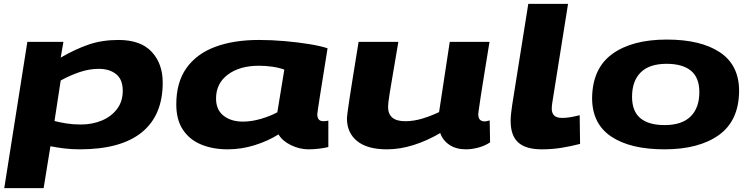

<svg xmlns="http://www.w3.org/2000/svg" viewBox="-20 -760 3872 990"><path d="M2 210 121 -544H307L293 -463Q369 -507 438 -530.5Q507 -554 591 -554Q705 -554 762 -493Q819 -432 819 -334Q819 -165 711 -77.5Q603 10 391 10Q347 10 308 5Q269 0 240 -6L205 210ZM397 -118Q456 -118 505 -138.5Q554 -159 583.5 -198Q613 -237 613 -292Q613 -350 579 -377.5Q545 -405 489 -405Q441 -405 391.5 -388.5Q342 -372 293 -345L261 -136Q288 -129 322.5 -123.5Q357 -118 397 -118Z M1570 10Q1525 10 1480.5 -11.5Q1436 -33 1416 -67Q1362 -33 1293.5 -11.5Q1225 10 1154 10Q1078 10 1018 -14.5Q958 -39 923.5 -90.5Q889 -142 889 -222Q889 -335 941 -408.5Q993 -482 1088.5 -518Q1184 -554 1315 -554Q1380 -554 1448.5 -548Q1517 -542 1575 -532.5Q1633 -523 1669 -511Q1616 -183 1616 -171Q1616 -135 1647 -135Q1661 -135 1673 -138V-2Q1655 3 1626 6.5Q1597 10 1570 10ZM1410 -181 1446 -401Q1419 -411 1385 -416Q1351 -421 1315 -421Q1216 -421 1155 -375.5Q1094 -330 1094 -252Q1094 -194 1132.5 -163.5Q1171 -133 1233 -133Q1277 -133 1325 -147Q1373 -161 1410 -181Z M1975 10Q1874 10 1821.5 -32.5Q1769 -75 1769 -149Q1769 -155 1770 -163Q1771 -171 1773.5 -191.5Q1776 -212 1782.5 -253.5Q1789 -295 1800 -365Q1811 -435 1829 -544H2034Q2016 -436 2005 -373Q1994 -310 1989 -277.5Q1984 -245 1982.5 -231.5Q1981 -218 1981 -209Q1981 -135 2069 -135Q2113 -135 2157.5 -148.5Q2202 -162 2244 -182L2299 -544H2504Q2487 -439 2476 -371.5Q2465 -304 2459 -264.5Q2453 -225 2450.5 -206Q2448 -187 2447 -181Q2446 -175 2446 -173Q2446 -151 2455 -142.5Q2464 -134 2478 -134Q2481 -134 2488 -135Q2495 -136 2505 -139L2507 -26Q2480 -8 2446.5 1Q2413 10 2382 10Q2332 10 2297.5 -13Q2263 -36 2250 -74Q2182 -34 2112 -12Q2042 10 1975 10Z M2704 -740H2909L2828 -232Q2825 -216 2825 -198Q2825 -178 2837 -165Q2849 -152 2879 -152Q2899 -152 2920 -155.5Q2941 -159 2969 -166L2971 -18Q2925 -6 2876 2Q2827 10 2774 10Q2691 10 2652 -25.5Q2613 -61 2613 -136Q2613 -156 2615.5 -177Q2618 -198 2621 -219Z M3406 10Q3230 10 3131.5 -56Q3033 -122 3033 -255Q3035 -408 3137.5 -482Q3240 -556 3418 -556Q3594 -556 3692.5 -490Q3791 -424 3791 -291Q3790 -138 3687 -64Q3584 10 3406 10ZM3407 -115Q3496 -115 3541 -159.5Q3586 -204 3586 -285Q3586 -360 3542.5 -395.5Q3499 -431 3417 -431Q3328 -431 3283.5 -386.5Q3239 -342 3239 -261Q3239 -186 3282 -150.5Q3325 -115 3407 -115Z"/></svg>

Font: Georama ExtraExtended
Style: Bold Italic
Weight: 700
Width: 8
Italic angle: -9°
Designer: Jean-Baptiste Levee
Foundry: Production Type
Version: Version 1.000